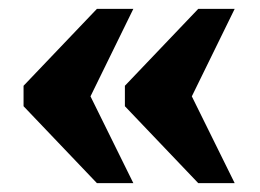

<svg xmlns="http://www.w3.org/2000/svg" viewBox="-20 -481 584 432"><path d="M160 -216 161 -310 280 -69H198L33 -242V-288L198 -461H280ZM388 -216 389 -310 508 -69H426L261 -242V-288L426 -461H508Z"/></svg>

Font: Roboto Serif 36pt
Style: Bold
Weight: 700
Version: Version 1.008